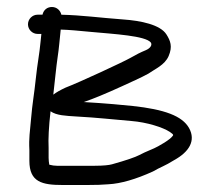

<svg xmlns="http://www.w3.org/2000/svg" viewBox="-20 -523 617 549"><path d="M195.7 -190.1C265.3 -186.2 293.7 -182.1 355.7 -177C400 -173.5 445.9 -158.9 465.6 -145.8C478.6 -137.1 475 -136.4 473.3 -133.8C470.4 -129.5 461.2 -122.2 450.1 -115.2L432.3 -104.8C418.7 -96.9 398.6 -90.6 377.6 -79.3C367.5 -73.9 340.9 -64.5 300.2 -53.2C291.8 -50.8 275 -49 251.1 -49H143C136.2 -49 129.2 -49.9 120.9 -52.1C119.9 -58.4 119 -64.5 119 -71.5V-99.8L119 -100.2C117.7 -125.1 119.5 -160.2 124.5 -204.8C141.8 -192.6 168.8 -191.9 195.7 -190.1ZM144.8 -359.6C148.7 -384.2 150.8 -413.4 153.6 -438.4C176.8 -437.8 204.3 -435.2 242 -431.6C305.8 -425.6 396.2 -420.9 411.4 -401.3C415.6 -394.4 410.4 -385.2 396.5 -379.3C383.1 -373.9 368.3 -366.5 352 -357C333.6 -346.4 205.6 -286.9 167.3 -272.4C153 -265.8 141.3 -259.2 132.4 -252.4C136.2 -283.8 141 -335.1 144.8 -359.6ZM101.5 -481H87.5C72.5 -481 60 -468.5 60 -453.5C60 -438.5 72.5 -426 87.5 -426H98.3C97.6 -419.7 96.8 -412.1 96 -403.9C92.8 -368.6 86.8 -340.8 82.6 -300C77.8 -253.4 72.4 -227.4 68.7 -182.2C65.7 -144.9 62.1 -130.3 64 -93.4V-63C64 -2.2 100.5 6 159.5 6H229C254.2 6 272.9 5.4 290.1 3.9C325 2.1 368.3 -10.4 417.3 -32.7C439.5 -45.7 450.7 -48 478.1 -65.2C520.8 -88.7 540.6 -120.8 520.6 -156.8C501.2 -191.6 449.7 -210.3 359.1 -220C338.4 -221.9 320.1 -223.6 304 -225.2C279.4 -227.6 251.1 -229.1 219.4 -231.2C246.2 -240.2 282.5 -255.2 328.4 -276.2L367.8 -294.3C380.6 -300.1 392.7 -306.2 404.2 -312.4C422.8 -325.6 451.1 -336.9 462.2 -362.7C473.9 -390.1 467.3 -406.5 455.8 -424.7C438.3 -452.3 383 -463.9 331.9 -467.4C264.8 -472.3 214.2 -479.6 155.5 -480.9C152.6 -493.4 142.2 -503 128.5 -503C115.8 -503 104.8 -495.5 101.5 -481Z"/></svg>

Font: MewTooHand
Style: BdWide
Weight: 400
Designer: Mew Too, Robert Jablonski
Version: Version 0.77